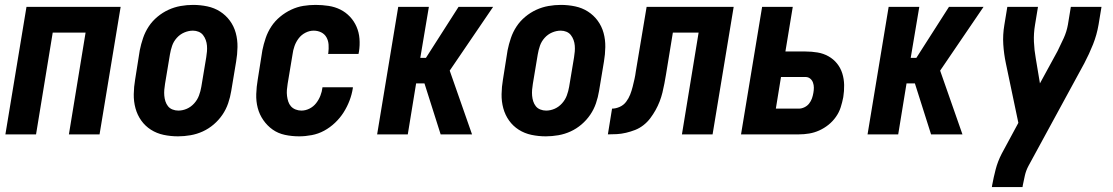

<svg xmlns="http://www.w3.org/2000/svg" viewBox="-20 -548 4540 783"><path d="M2 0 88 -520H472L386 0H261L329 -415H195L127 0Z M706 8Q676 8 647.5 2Q619 -4 595.5 -19Q572 -34 556 -56.5Q540 -79 532.5 -106.5Q525 -134 525.5 -164Q526 -194 531 -223L550 -343Q555 -368 563.5 -393Q572 -418 586.5 -440Q601 -462 622 -479.5Q643 -497 667 -508Q691 -519 716.5 -523.5Q742 -528 767 -528Q797 -528 825.5 -522Q854 -516 877.5 -501Q901 -486 917.5 -463.5Q934 -441 941.5 -413.5Q949 -386 948.5 -356Q948 -326 943 -297L923 -177Q919 -152 910.5 -127Q902 -102 887 -80Q872 -58 851.5 -40.5Q831 -23 807 -12Q783 -1 757 3.5Q731 8 706 8ZM707 -97Q725 -97 742 -104.5Q759 -112 772 -126.5Q785 -141 791.5 -158.5Q798 -176 801 -194L821 -314Q823 -326 824 -338Q825 -350 824 -362Q823 -374 819 -385Q815 -396 808 -405Q801 -414 790 -418.5Q779 -423 767 -423Q749 -423 731.5 -415.5Q714 -408 701 -393.5Q688 -379 682 -361.5Q676 -344 673 -326L653 -206Q651 -194 650 -182Q649 -170 650 -158Q651 -146 654.5 -135Q658 -124 665 -115Q672 -106 683.5 -101.5Q695 -97 707 -97Z M1200 8Q1170 8 1142 2Q1114 -4 1092 -19.5Q1070 -35 1054 -58Q1038 -81 1031 -108Q1024 -135 1025 -164.5Q1026 -194 1031 -223L1050 -343Q1055 -368 1063.5 -393Q1072 -418 1086.5 -440Q1101 -462 1122 -479.5Q1143 -497 1167.5 -508.5Q1192 -520 1217 -524Q1242 -528 1267 -528Q1294 -528 1320 -524Q1346 -520 1368 -509Q1390 -498 1407 -480Q1424 -462 1434 -439Q1444 -416 1446 -390Q1448 -364 1444 -338L1442 -328H1318L1319 -333Q1321 -349 1320 -365.5Q1319 -382 1311.5 -395.5Q1304 -409 1290 -416Q1276 -423 1259 -423Q1242 -423 1225.5 -414.5Q1209 -406 1198 -391.5Q1187 -377 1181 -360Q1175 -343 1173 -326L1153 -206Q1151 -194 1150 -181.5Q1149 -169 1150.5 -157Q1152 -145 1155.5 -134Q1159 -123 1166.5 -114.5Q1174 -106 1185.5 -101.5Q1197 -97 1209 -97Q1226 -97 1242 -105Q1258 -113 1269 -127Q1280 -141 1286.5 -157.5Q1293 -174 1295 -191V-192H1419V-189Q1415 -163 1405.5 -138Q1396 -113 1381.5 -90Q1367 -67 1346.5 -47.5Q1326 -28 1302 -15Q1278 -2 1251.5 3Q1225 8 1200 8Z M1777 0 1711 -208H1677L1643 0H1518L1604 -520H1729L1694 -312H1717L1850 -520H1991L1814 -260L1905 0Z M2206 8Q2176 8 2147.5 2Q2119 -4 2095.5 -19Q2072 -34 2056 -56.5Q2040 -79 2032.5 -106.5Q2025 -134 2025.5 -164Q2026 -194 2031 -223L2050 -343Q2055 -368 2063.5 -393Q2072 -418 2086.5 -440Q2101 -462 2122 -479.5Q2143 -497 2167 -508Q2191 -519 2216.5 -523.5Q2242 -528 2267 -528Q2297 -528 2325.5 -522Q2354 -516 2377.5 -501Q2401 -486 2417.5 -463.5Q2434 -441 2441.5 -413.5Q2449 -386 2448.5 -356Q2448 -326 2443 -297L2423 -177Q2419 -152 2410.5 -127Q2402 -102 2387 -80Q2372 -58 2351.5 -40.5Q2331 -23 2307 -12Q2283 -1 2257 3.5Q2231 8 2206 8ZM2207 -97Q2225 -97 2242 -104.5Q2259 -112 2272 -126.5Q2285 -141 2291.5 -158.5Q2298 -176 2301 -194L2321 -314Q2323 -326 2324 -338Q2325 -350 2324 -362Q2323 -374 2319 -385Q2315 -396 2308 -405Q2301 -414 2290 -418.5Q2279 -423 2267 -423Q2249 -423 2231.5 -415.5Q2214 -408 2201 -393.5Q2188 -379 2182 -361.5Q2176 -344 2173 -326L2153 -206Q2151 -194 2150 -182Q2149 -170 2150 -158Q2151 -146 2154.5 -135Q2158 -124 2165 -115Q2172 -106 2183.5 -101.5Q2195 -97 2207 -97Z M2459 0 2476 -105Q2491 -105 2507 -112Q2523 -119 2533.5 -133Q2544 -147 2550 -162.5Q2556 -178 2560 -194Q2564 -210 2567.5 -225.5Q2571 -241 2573 -257L2617 -520H2972L2886 0H2761L2829 -415H2724L2696 -244Q2693 -226 2689.5 -207.5Q2686 -189 2681.5 -170.5Q2677 -152 2670 -134Q2663 -116 2653.5 -99Q2644 -82 2632 -66Q2620 -50 2604 -37.5Q2588 -25 2570 -18Q2552 -11 2533 -6.5Q2514 -2 2495.5 -1Q2477 0 2459 0Z M3002 0 3088 -520H3213L3183 -338H3265Q3290 -338 3314 -334Q3338 -330 3358.5 -318.5Q3379 -307 3393.5 -289Q3408 -271 3415 -248.5Q3422 -226 3422.5 -201.5Q3423 -177 3419 -152Q3415 -131 3408.5 -110.5Q3402 -90 3389 -71.5Q3376 -53 3358.5 -39Q3341 -25 3321 -16Q3301 -7 3280 -3.5Q3259 0 3238 0ZM3144 -105H3238Q3249 -105 3260.5 -110.5Q3272 -116 3279.5 -125.5Q3287 -135 3291 -146Q3295 -157 3297 -169Q3299 -180 3299 -190.5Q3299 -201 3295.5 -211Q3292 -221 3284 -227.5Q3276 -234 3265 -234H3165Z M3777 0 3711 -208H3677L3643 0H3518L3604 -520H3729L3694 -312H3717L3850 -520H3991L3814 -260L3905 0Z M4150 215H4025L4026 208Q4032 175 4040.5 142.5Q4049 110 4065 79L4133 -47L4082 -290Q4074 -328 4071.5 -367Q4069 -406 4076 -447L4088 -520H4213L4201 -447Q4195 -412 4196.5 -377.5Q4198 -343 4204 -310L4221 -208L4293 -340Q4306 -366 4318 -392.5Q4330 -419 4335 -447L4347 -520H4472L4460 -447Q4453 -406 4437.5 -367Q4422 -328 4402 -290L4174 129Q4164 148 4159.5 168Q4155 188 4151 208Z"/></svg>

Font: Iosevka Term Curly XBd Obl
Style: Regular
Weight: 800
Italic angle: -9°
Designer: Belleve Invis
Foundry: Belleve Invis
Version: Version 32.3.0